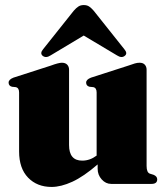

<svg xmlns="http://www.w3.org/2000/svg" viewBox="-20 -727 663 759"><path d="M55.5 -128.5V-361.5Q55.5 -379.5 42.5 -382.5L27.5 -384Q14 -387.5 14 -400.5Q14 -412.5 33 -420L180.5 -467.5Q211.5 -479 224.5 -479Q238.5 -479 245.8 -471.2Q253 -463.5 253 -451.5V-153.5Q253 -92 305 -92Q335.5 -92 362 -112V-361.5Q362 -379.5 349 -382.5L334 -384Q320.5 -387.5 320.5 -400.5Q320.5 -412.5 339.5 -420L487 -467.5Q503.5 -473.5 513 -476.2Q522.5 -479 532 -479Q545.5 -479 552.5 -471.2Q559.5 -463.5 559.5 -451.5V-71Q559.5 -45 572.5 -40.5L587 -36Q601.5 -30 601.5 -18Q601.5 0 579 0H419.5Q398 0 382 -17.8Q366 -35.5 366 -60V-77Q310.5 -29 265.8 -8.5Q221 12 184 12Q126.5 12 91 -24.8Q55.5 -61.5 55.5 -128.5ZM473.5 -506.5Q461 -496 442.5 -508L311 -586.5L180 -508Q161.5 -496 148.5 -506.5Q137 -516.5 150.5 -532.5L271.5 -684.5Q281 -695.5 289.8 -701.2Q298.5 -707 311 -707Q324 -707 332.5 -701.2Q341 -695.5 350.5 -684.5L471.5 -532.5Q485.5 -516 473.5 -506.5Z"/></svg>

Font: Fraunces 72pt S000 Black
Style: Regular
Weight: 900
Version: Version 1.000; ttfautohint (v1.8.3)